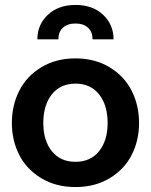

<svg xmlns="http://www.w3.org/2000/svg" viewBox="-20 -746 610 776"><path d="M285 -726Q355 -726 397 -686Q439 -646 439 -587H354Q354 -617.5 335.5 -634.2Q317 -651 285 -651Q253 -651 234.5 -634.2Q216 -617.5 216 -587H131Q131 -646 173.2 -686Q215.5 -726 285 -726ZM28 -249Q28 -320.5 57.8 -379.2Q87.5 -438 146.8 -474Q206 -510 285 -510Q364 -510 423.2 -474Q482.5 -438 512.2 -379.2Q542 -320.5 542 -249Q542 -178 512.2 -119.8Q482.5 -61.5 423.2 -25.8Q364 10 285 10Q206 10 146.8 -25.8Q87.5 -61.5 57.8 -119.8Q28 -178 28 -249ZM415 -249Q415 -321 380.5 -364.5Q346 -408 285 -408Q224 -408 189.5 -364.5Q155 -321 155 -249Q155 -178 189.5 -135Q224 -92 285 -92Q346 -92 380.5 -135Q415 -178 415 -249Z"/></svg>

Font: Cabin
Style: Bold
Weight: 700
Designer: Pablo Impallari
Foundry: Pablo Impallari. http://www.impallari.com Igino Marini. http://www.ikern.com
Version: Version 3.001;hotconv 1.0.109;makeotfexe 2.5.65596